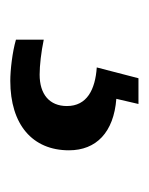

<svg xmlns="http://www.w3.org/2000/svg" viewBox="22 -71 289 373"><g transform="rotate(90 166.5 115.5)"><path d="M137 240C222 240 272 197 272 126C272 73 237 39 172 34L182 -9H132L111 72C154 75 186 91 186 130C186 164 163 183 125 183C107 183 81 180 57 175V229C81 236 116 240 137 240Z"/></g></svg>

Font: Noto Serif Yezidi Medium
Style: Regular
Weight: 500
Designer: Dalton Maag Ltd
Foundry: Dalton Maag Ltd
Version: Version 1.001